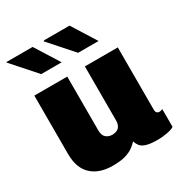

<svg xmlns="http://www.w3.org/2000/svg" viewBox="-173 -862 947 1000"><g transform="rotate(-30 300.0 -362.5)"><path d="M218 10Q138 10 92 -32.5Q46 -75 46 -160V-511H244V-187Q244 -157 259.5 -144Q275 -131 297 -131Q312 -131 324 -136.5Q336 -142 343 -154.5Q350 -167 350 -187V-511H548V-138Q548 -123 554 -117.5Q560 -112 567 -112Q573 -112 577.5 -113Q582 -114 588 -117V-10Q575 -1 545.5 4.5Q516 10 490 10Q445 10 421 2.5Q397 -5 387 -18Q377 -31 372 -47Q360 -34 342.5 -21Q325 -8 296 1Q267 10 218 10ZM355 -590 229 -732 236 -735H387L478 -590ZM133 -590 7 -732 9 -735H165L256 -590Z"/></g></svg>

Font: Chivo Mono Medium Black
Style: Regular
Weight: 900
Monospace: yes
Version: Version 1.008